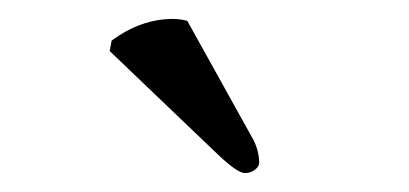

<svg xmlns="http://www.w3.org/2000/svg" viewBox="-20 -721 432 203"><path d="M178 -699 248 -573Q254 -561 254 -549Q254 -545 249.5 -541.5Q245 -538 239 -538Q231 -538 210 -558L96 -667L98 -678Q129 -701 163 -701Q170 -701 178 -699Z"/></svg>

Font: Libertinus Sans
Style: Regular
Weight: 400
Designer: Philipp H. Poll
Foundry: Khaled Hosny
Version: Version 6.1